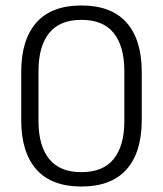

<svg xmlns="http://www.w3.org/2000/svg" viewBox="-20 -670 594 701"><path d="M277 11Q168 11 112.8 -51.5Q57.5 -114 57.5 -231V-407.5Q57.5 -525 112.8 -587.5Q168 -650 277 -650Q386.5 -650 442 -587.5Q497.5 -525 497.5 -407.5V-231Q497.5 -114 442 -51.5Q386.5 11 277 11ZM277 -41.5Q357 -41.5 395.5 -90Q434 -138.5 434 -228.5V-410Q434 -500.5 395.5 -549Q357 -597.5 277 -597.5Q198 -597.5 159.2 -549Q120.5 -500.5 120.5 -410V-228.5Q120.5 -138.5 159.2 -90Q198 -41.5 277 -41.5Z"/></svg>

Font: Anek Odia Medium Light
Style: Regular
Weight: 300
Version: Version 1.003